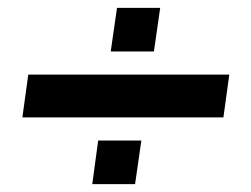

<svg xmlns="http://www.w3.org/2000/svg" viewBox="-20 -501 640 489"><path d="M37 -202 52 -311H564L549 -202ZM215 -32 230 -143H340L324 -32ZM262 -370 278 -481H388L372 -370Z"/></svg>

Font: Chivo Mono
Style: Bold Italic
Weight: 700
Italic angle: -8.05°
Monospace: yes
Version: Version 1.008